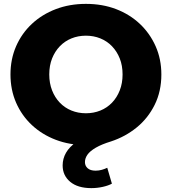

<svg xmlns="http://www.w3.org/2000/svg" viewBox="-20 -734 886 990"><path d="M451 236Q381 236 342 203.5Q303 171 303 119Q303 84 320.5 53.5Q338 23 374 -2Q410 -27 463 -45L473 11Q457 12 445 13Q433 14 423 14Q339 14 268 -13Q197 -40 144.5 -89Q92 -138 63 -204.5Q34 -271 34 -350Q34 -429 63 -495.5Q92 -562 144.5 -611Q197 -660 268 -687Q339 -714 423 -714Q508 -714 578.5 -687Q649 -660 701 -611Q753 -562 782.5 -495.5Q812 -429 812 -350Q812 -263 777.5 -193.5Q743 -124 684.5 -76.5Q626 -29 553 -5Q504 10 474 27.5Q444 45 431 63.5Q418 82 418 102Q418 121 432 133.5Q446 146 473 146Q490 146 505.5 141.5Q521 137 533 131L557 213Q539 223 510 229.5Q481 236 451 236ZM423 -150Q463 -150 497.5 -164Q532 -178 557.5 -204.5Q583 -231 597.5 -268Q612 -305 612 -350Q612 -396 597.5 -432.5Q583 -469 557.5 -495.5Q532 -522 497.5 -536Q463 -550 423 -550Q383 -550 348.5 -536Q314 -522 288.5 -495.5Q263 -469 248.5 -432.5Q234 -396 234 -350Q234 -305 248.5 -268Q263 -231 288.5 -204.5Q314 -178 348.5 -164Q383 -150 423 -150Z"/></svg>

Font: Montserrat Thin ExtraBold
Style: Regular
Weight: 800
Version: Version 9.000